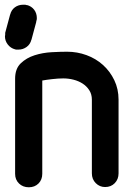

<svg xmlns="http://www.w3.org/2000/svg" viewBox="-20 -785 576 813"><path d="M159 -49Q159 -24 143 -8Q127 8 102 8Q77 8 60.5 -8Q44 -24 44 -49V-452Q44 -494 68 -517Q92 -540 126.5 -551Q161 -562 199 -564Q237 -566 264 -566Q307 -566 346.5 -551.5Q386 -537 416 -510Q446 -483 464 -445.5Q482 -408 482 -363V-51Q482 -26 466 -9.5Q450 7 425 7Q402 7 385.5 -9.5Q369 -26 369 -51V-363Q369 -386 358 -403Q347 -420 330 -431Q313 -442 291.5 -447.5Q270 -453 248 -453Q227 -453 201 -450Q175 -447 159 -444ZM23 -724V-723Q28 -743 43 -754Q58 -765 78 -765H84H87Q89 -765 94 -763L93 -764Q113 -759 124.5 -744Q136 -729 136 -708Q136 -705 135.5 -701.5Q135 -698 133 -693L134 -694L113 -616V-617Q108 -597 92.5 -586Q77 -575 59 -575H52H48Q46 -575 44 -576Q25 -581 13 -596.5Q1 -612 1 -631Q1 -633 1.5 -634.5Q2 -636 2 -638V-646Z"/></svg>

Font: VDS
Style: Bold
Weight: 700
Designer: artmaker
Foundry: artmaker
Version: Version 1.000 2009 initial release